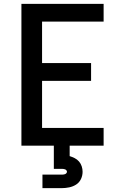

<svg xmlns="http://www.w3.org/2000/svg" viewBox="-20 -755 640 995"><path d="M91 0V-735H517V-643H198V-428H452V-336H198V-92H517V0ZM200 220V150H300Q304 150 308.5 149.5Q313 149 317 147.5Q321 146 324 142.5Q327 139 327 135Q327 131 324 127.5Q321 124 317 122.5Q313 121 308.5 120.5Q304 120 300 120H259V0H341V54Q354 58 367 64.5Q380 71 389.5 82Q399 93 403.5 107Q408 121 408 135Q408 155 399.5 173Q391 191 374.5 201.5Q358 212 338.5 216Q319 220 300 220Z"/></svg>

Font: Iosevka Custom SmBdEx
Style: Regular
Weight: 600
Width: 7
Monospace: yes
Designer: Belleve Invis
Foundry: Belleve Invis
Version: Version 11.2.4; ttfautohint (v1.8.4)